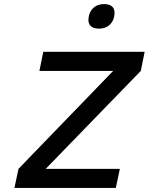

<svg xmlns="http://www.w3.org/2000/svg" viewBox="-20 -925 732 945"><path d="M692 -670H193L174 -576H537L71 -94L51 0H550L570 -94H205L673 -576ZM417 -843C409 -807 426 -784 467 -784C507 -784 534 -807 542 -843V-845C550 -882 533 -905 493 -905C452 -905 425 -882 417 -845Z"/></svg>

Font: LT Wave Mono Medium
Style: Italic
Weight: 500
Designer: Daniel Lyons
Version: Version 2.5 (Glyphs App)